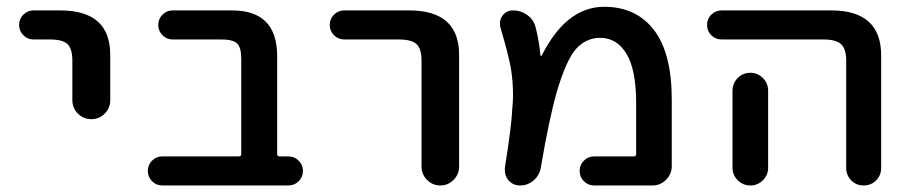

<svg xmlns="http://www.w3.org/2000/svg" viewBox="-20 -576 2718 574"><path d="M80.1 -458Q62.5 -458 49.8 -470.7Q37.1 -483.4 37.1 -501.5Q37.1 -519.5 49.8 -532.2Q62.5 -544.9 80.1 -544.9H160.2Q310.5 -544.9 309.6 -410.2V-276.4Q309.6 -252.9 293 -236.3Q276.4 -219.7 252.9 -219.7Q229.5 -219.7 212.9 -236.3Q196.3 -252.9 196.3 -276.4V-394.5Q196.3 -430.7 181.6 -444.3Q167 -458 128.9 -458Z M701.2 -400.4Q701.2 -434.6 688.5 -446.3Q675.8 -458 642.6 -458H496.1Q478.5 -458 465.8 -470.7Q453.1 -483.4 453.1 -501.5Q453.1 -519.5 465.8 -532.2Q478.5 -544.9 496.1 -544.9H673.8Q807.6 -544.9 808.6 -410.2V-115.2Q808.6 -108.4 816.4 -108.4H841.8Q860.4 -108.4 873 -95.7Q885.7 -83 885.7 -64.9Q885.7 -46.9 873 -34.2Q860.4 -21.5 841.8 -21.5H464.8Q447.3 -21.5 434.6 -34.2Q421.9 -46.9 421.9 -64.9Q421.9 -83 434.6 -95.7Q447.3 -108.4 464.8 -108.4H693.4Q701.2 -108.4 701.2 -115.2Z M1008.8 -458Q991.2 -458 978.5 -470.7Q965.8 -483.4 965.8 -501.5Q965.8 -519.5 978.5 -532.2Q991.2 -544.9 1008.8 -544.9H1203.1Q1353.5 -544.9 1352.5 -410.2V-78.1Q1352.5 -54.7 1335.9 -38.1Q1319.3 -21.5 1296.4 -21.5Q1273.4 -21.5 1256.8 -38.1Q1240.2 -54.7 1240.2 -78.1V-394.5Q1240.2 -430.7 1225.1 -444.3Q1210 -458 1171.9 -458Z M1595.7 -410.2Q1596.7 -409.2 1598.1 -408.7Q1599.6 -408.2 1599.6 -410.2Q1636.7 -482.4 1679.7 -516.6Q1727.5 -555.7 1786.1 -555.7Q1881.8 -555.7 1935.1 -486.3Q1988.3 -417 1988.3 -278.3V-79.1Q1988.3 -55.7 1971.2 -38.6Q1954.1 -21.5 1930.7 -21.5H1755.9Q1738.3 -21.5 1725.6 -34.2Q1712.9 -46.9 1712.9 -64.9Q1712.9 -83 1725.6 -95.7Q1738.3 -108.4 1755.9 -108.4H1875Q1881.8 -108.4 1881.8 -115.2V-268.6Q1881.8 -367.2 1853 -415Q1824.2 -462.9 1774.4 -462.9Q1732.4 -462.9 1702.6 -430.2Q1672.9 -397.5 1644.5 -300.8Q1621.1 -218.8 1596.7 -74.2Q1592.8 -51.8 1575.2 -36.6Q1557.6 -21.5 1535.2 -21.5Q1513.7 -21.5 1500 -37.1Q1489.3 -49.8 1489.3 -66.4Q1489.3 -70.3 1489.3 -74.2Q1509.8 -202.1 1511.7 -253.9Q1513.7 -272.5 1513.7 -290Q1513.7 -332 1507.8 -369.1Q1501 -410.2 1475.6 -495.1Q1474.6 -501 1474.6 -506.8Q1474.6 -518.6 1482.4 -529.3Q1494.1 -544.9 1513.7 -544.9Q1537.1 -544.9 1556.2 -531.2Q1575.2 -517.6 1581.1 -495.1Q1591.8 -454.1 1595.7 -410.2Z M2137.7 -458Q2119.1 -458 2106.4 -470.7Q2093.8 -483.4 2093.8 -501.5Q2093.8 -519.5 2106.4 -532.2Q2119.1 -544.9 2137.7 -544.9H2464.8Q2614.3 -544.9 2614.3 -410.2V-74.2Q2614.3 -51.8 2599.1 -36.6Q2584 -21.5 2562 -21.5Q2540 -21.5 2524.9 -36.6Q2509.8 -51.8 2509.8 -74.2V-394.5Q2509.8 -429.7 2494.6 -443.8Q2479.5 -458 2441.4 -458ZM2276.4 -304.7V-124V-74.2Q2276.4 -52.7 2260.7 -37.1Q2245.1 -21.5 2223.1 -21.5Q2201.2 -21.5 2185.5 -37.1Q2169.9 -52.7 2169.9 -74.2V-124V-304.7Q2169.9 -327.1 2185.5 -342.8Q2201.2 -358.4 2223.1 -358.4Q2245.1 -358.4 2260.7 -342.8Q2276.4 -327.1 2276.4 -304.7Z"/></svg>

Font: Gen Jyuu Gothic Medium
Style: Regular
Weight: 500
Designer: [Source Han Sans]
Ryoko NISHIZUKA  (kana & ideographs); Paul D. Hunt (Latin, Greek & Cyrillic); Wenlong ZHANG  (bopomofo
Version: Version 1.002.20150607